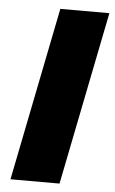

<svg xmlns="http://www.w3.org/2000/svg" viewBox="-51 -736 462 772"><g transform="rotate(5 179.5 -350.0)"><path d="M161 -700H359L219 0H21Z"/></g></svg>

Font: Montserrat Alternates ExtraBold
Style: Italic
Weight: 800
Italic angle: -11.3°
Designer: Julieta Ulanovsky
Foundry: Julieta Ulanovsky
Version: Version 7.200